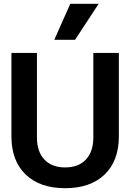

<svg xmlns="http://www.w3.org/2000/svg" viewBox="-20 -978 684 1008"><path d="M40 -262V-700H174V-256Q174 -182 213 -140.5Q252 -99 322 -99Q392 -99 431 -140.5Q470 -182 470 -256V-700H604V-262Q604 -134 529.5 -62Q455 10 322 10Q189 10 114.5 -62Q40 -134 40 -262ZM349 -958H498L374 -769H265Z"/></svg>

Font: Niramit
Style: Bold
Weight: 700
Designer: Katatrad Aksorn Co.,Ltd.
Foundry: Cadson Demak Co.,Ltd.
Version: Version 1.001; ttfautohint (v1.6)